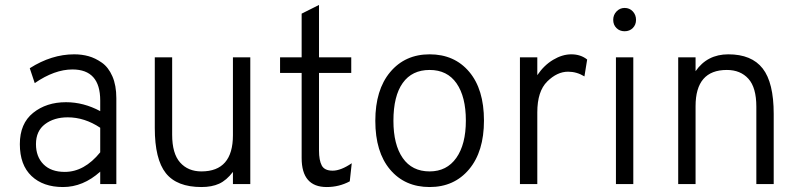

<svg xmlns="http://www.w3.org/2000/svg" viewBox="-20 -742 3224 774"><path d="M384 0V-50Q315 12 234 12Q154 12 107 -32.5Q60 -77 60 -161Q60 -244 113.5 -287Q167 -330 246 -330Q317 -330 384 -294V-337Q384 -462 272 -462Q200 -462 120 -407L100 -467Q188 -523 279 -523Q310 -523 337 -515.5Q364 -508 390.5 -489.5Q417 -471 433 -434.5Q449 -398 449 -346V0ZM241 -49Q320 -49 384 -128V-227Q321 -269 253 -269Q198 -269 161.5 -241.5Q125 -214 125 -161Q125 -110 155.5 -79.5Q186 -49 241 -49Z M919 0V-49Q893 -15 863.5 -1.5Q834 12 792 12Q693 12 648.5 -44Q604 -100 604 -226V-511H674V-199Q674 -123 706 -87Q738 -51 792 -51Q919 -51 919 -197V-511H989V0Z M1297 12Q1196 12 1196 -105V-448H1109V-511H1196V-687L1266 -722V-511H1396V-448H1266V-135Q1266 -96 1277 -75Q1288 -54 1321 -54Q1354 -54 1398 -84L1390 -11Q1347 12 1297 12Z M1712 12Q1612 12 1552.5 -58.5Q1493 -129 1493 -255Q1493 -380 1553 -451.5Q1613 -523 1712 -523Q1812 -523 1871.5 -452.5Q1931 -382 1931 -256Q1931 -131 1871 -59.5Q1811 12 1712 12ZM1712 -51Q1781 -51 1819.5 -105.5Q1858 -160 1858 -256Q1858 -352 1820.5 -406Q1783 -460 1712 -460Q1641 -460 1603.5 -407.5Q1566 -355 1566 -255Q1566 -159 1603.5 -105Q1641 -51 1712 -51Z M2076 0V-511H2146V-439Q2173 -479 2210 -501Q2247 -523 2283 -523Q2321 -523 2347 -502L2336 -434Q2305 -453 2270 -453Q2226 -453 2186 -413.5Q2146 -374 2146 -289V0Z M2498 -710Q2518 -710 2531 -696Q2544 -682 2544 -662Q2544 -642 2531 -629Q2518 -616 2498 -616Q2478 -616 2465 -629Q2452 -642 2452 -662Q2452 -682 2465.5 -696Q2479 -710 2498 -710ZM2463 0V-511H2533V0Z M3029 0V-312Q3029 -389 2997 -424.5Q2965 -460 2910 -460Q2784 -460 2784 -314V0H2714V-511H2784V-455Q2831 -523 2916 -523Q3010 -523 3054.5 -466Q3099 -409 3099 -283V0Z"/></svg>

Font: Overpass Light
Style: Regular
Weight: 300
Designer: Delve Withrington, Thomas Jockin
Foundry: Delve Fonts
Version: Version 3.000;DELV;Overpass